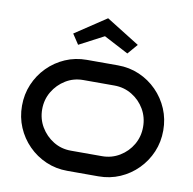

<svg xmlns="http://www.w3.org/2000/svg" viewBox="-84 -853 942 937"><g transform="rotate(10 387.0 -384.0)"><path d="M737 -275Q737 -218 716 -168.5Q695 -119 657.5 -81Q620 -43 570.5 -21.5Q521 0 464 0H310Q253 0 203.5 -21.5Q154 -43 116.5 -81Q79 -119 58 -168.5Q37 -218 37 -275Q37 -332 58 -381.5Q79 -431 116.5 -469Q154 -507 203.5 -528.5Q253 -550 310 -550H464Q521 -550 570.5 -528.5Q620 -507 657.5 -469Q695 -431 716 -381.5Q737 -332 737 -275ZM637 -275Q637 -323 614 -362.5Q591 -402 551.5 -426Q512 -450 464 -450H310Q262 -450 223 -426Q184 -402 160.5 -362.5Q137 -323 137 -275Q137 -227 160.5 -187.5Q184 -148 223 -124Q262 -100 310 -100H464Q512 -100 551.5 -124Q591 -148 614 -187.5Q637 -227 637 -275ZM499 -615 377 -679 255 -615 222 -665 377 -768 542 -665Z"/></g></svg>

Font: Bruno Ace
Style: Regular
Weight: 400
Version: Version 1.100; ttfautohint (v1.8.4.7-5d5b);gftools[0.9.27]